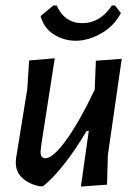

<svg xmlns="http://www.w3.org/2000/svg" viewBox="-20 -681 504 705"><path d="M402 -661 424 -633Q399 -586 353.5 -559.5Q308 -533 263 -531.5Q218 -530 179.5 -553.5Q141 -577 129 -622L176 -661H188Q217 -596 282.5 -596Q348 -596 391 -661ZM181 -467 131 -145 129 -124Q128 -100 147 -100Q174 -100 221.5 -164.5Q269 -229 328 -352V-357L332 -458L427 -465L376 -111L373 -3L277 4L306 -200H298Q214 -59 138 3H126Q86 -5 61.5 -28Q37 -51 38 -86L39 -100L80 -353L87 -459Z"/></svg>

Font: Alegreya Sans Medium
Style: Italic
Weight: 500
Italic angle: -7°
Designer: Juan Pablo del Peral
Foundry: Huerta Tipografica
Version: Version 2.007